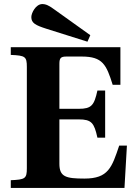

<svg xmlns="http://www.w3.org/2000/svg" viewBox="-20 -924 669 944"><path d="M134 -840C134 -811 154 -800 207 -783L410 -719L424 -751L252 -874C221 -897 206 -904 188 -904C156 -904 134 -860 134 -840ZM33 0H592L604 -208H566C530 -101 513 -46 395 -46C303 -46 272 -55 272 -119V-337H367C430 -337 443 -320 459 -247H497V-479H459C443 -406 430 -389 367 -389H272V-610C272 -639 279 -646 307 -646H382C485 -646 503 -606 534 -507H572V-692H33V-654C104 -651 112 -646 112 -595V-97C112 -46 104 -41 33 -38Z"/></svg>

Font: Heuristica
Style: Bold
Weight: 700
Version: Version 1.0.1